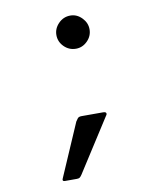

<svg xmlns="http://www.w3.org/2000/svg" viewBox="-77 -622 654 787"><g transform="rotate(-10 250.0 -228.0)"><path d="M199 -491Q199 -518 219.5 -539Q240 -560 269 -560Q296 -560 316.5 -539Q337 -518 337 -491Q337 -463 316.5 -442.5Q296 -422 269 -422Q240 -422 219.5 -442.5Q199 -463 199 -491ZM332 -146Q343 -146 345 -141Q347 -136 342 -130L201 90Q195 99 191 101.5Q187 104 179 104H130Q116 104 124 89L218 -128Q222 -134 226.5 -140Q231 -146 243 -146Z"/></g></svg>

Font: NanumGothicCoding
Style: Regular
Weight: 400
Monospace: yes
Designer: Kwon Bruce; Nicolas Noh; Sung-woo Choi; Go-un Cha; Soo-hyun Park;
Foundry: NHN Corporation
Version: Version 2.000;PS 1;hotconv 1.0.49;makeotf.lib2.0.14853